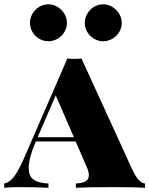

<svg xmlns="http://www.w3.org/2000/svg" viewBox="-37 -883 702 903"><path d="M0 0ZM277.8 -775.9Q277.8 -752.4 265.9 -732.4Q253.9 -712.4 233.6 -700.7Q213.4 -689 190.9 -689Q167.5 -689 147.5 -700.7Q127.4 -712.4 115.7 -732.4Q104 -752.4 104 -775.9Q104 -798.3 115.7 -818.6Q127.4 -838.9 147.5 -850.8Q167.5 -862.8 190.9 -862.8Q213.4 -862.8 233.4 -850.6Q253.4 -838.4 265.6 -818.4Q277.8 -798.3 277.8 -775.9ZM535.6 -775.9Q535.6 -752.4 523.7 -732.4Q511.7 -712.4 491.5 -700.7Q471.2 -689 448.7 -689Q425.3 -689 405.3 -700.7Q385.3 -712.4 373.5 -732.4Q361.8 -752.4 361.8 -775.9Q361.8 -798.3 373.5 -818.6Q385.3 -838.9 405.3 -850.8Q425.3 -862.8 448.7 -862.8Q471.2 -862.8 491.2 -850.6Q511.2 -838.4 523.4 -818.4Q535.6 -798.3 535.6 -775.9ZM645 -20V0Q593.8 -2.9 498 -2.9Q377 -2.9 319.8 0V-20Q350.6 -21.5 365.7 -30.5Q380.9 -39.6 380.9 -59.1Q380.9 -77.1 368.2 -104L318.8 -217.8H131.3Q98.1 -139.6 98.1 -93.8Q98.1 -53.2 122.3 -37.4Q146.5 -21.5 190.9 -20V0Q116.2 -2.9 60.1 -2.9Q13.2 -2.9 -17.1 0V-20Q6.3 -23.9 27.3 -50Q48.3 -76.2 75.2 -137.2L279.8 -607.9Q294.9 -606 313 -606Q332 -606 346.2 -607.9L585.9 -84Q615.7 -21.5 645 -20ZM225.1 -434.6 140.1 -237.8H310.5Z"/></svg>

Font: TypoPRO Playfair Display SC
Style: Regular
Weight: 900
Designer: Claus Eggers Sørensen
Foundry: Claus Eggers Sørensen
Version: Version 1.004;PS 001.004;hotconv 1.0.70;makeotf.lib2.5.58329